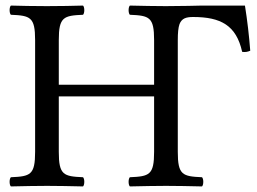

<svg xmlns="http://www.w3.org/2000/svg" viewBox="-20 -667 923 689"><path d="M618 -122V-523C618 -549.3 619.7 -567.7 624.3 -580.8C632.4 -600.8 647.1 -606 673 -606C772.3 -606 827.9 -576.1 849 -481C859 -479.3 868.3 -480.6 878 -485C873.9 -539.3 867.5 -593.6 859 -647H705C689.2 -647 672.6 -646.4 655.8 -645.9C627.5 -645.4 598.7 -645 575 -645C537.7 -645 490 -646 446 -647C440 -641 440 -620 446 -614C516 -611 533 -606 533 -523V-363H191V-523C191 -606 208 -611 278 -614C284 -620 284 -641 278 -647C240 -646 199 -645 148 -645C98 -645 57 -646 19 -647C13 -641 13 -620 19 -614C89 -611 106 -606 106 -523V-122C106 -39 89 -34 19 -31C13 -25 13 -4 19 2C63 1 111.3 0 149 0C185.3 0 234 1 278 2C284 -4 284 -25 278 -31C208 -34 191 -39 191 -122V-321H533V-122C533 -39 516 -34 446 -31C440 -25 440 -4 446 2C491 1 538.9 0 576 0C613.3 0 661 1 705 2C711 -4 711 -25 705 -31C635 -34 618 -39 618 -122Z"/></svg>

Font: Libertinus Math
Style: Regular
Weight: 400
Designer: Philipp H. Poll
Foundry: Khaled Hosny
Version: Version 6.2